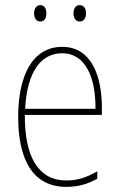

<svg xmlns="http://www.w3.org/2000/svg" viewBox="-20 -720 468 750"><path d="M113 -668C113 -651 121 -636 137 -636C154 -636 161 -649 161 -668C161 -686 154 -700 137 -700C121 -700 113 -684 113 -668ZM267 -668C267 -651 275 -636 291 -636C308 -636 316 -650 316 -668C316 -686 308 -700 291 -700C275 -700 267 -685 267 -668ZM223 -537C106 -537 51 -423 51 -263C51 -97 108 10 239 10C287 10 325 -2 360 -22V-51C317 -26 282 -15 239 -15C131 -15 76 -106 77 -271H378V-298C378 -424 337 -537 223 -537ZM223 -512C314 -512 354 -417 353 -295H78C86 -440 140 -512 223 -512Z"/></svg>

Font: Noto Sans Lao UI Cond Thin
Style: Regular
Weight: 100
Width: 3
Designer: Monotype Design Team
Foundry: Monotype Imaging Inc.
Version: Version 2.000